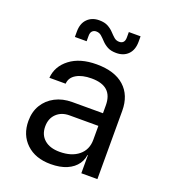

<svg xmlns="http://www.w3.org/2000/svg" viewBox="-143 -884 885 999"><g transform="rotate(20 300.0 -385.0)"><path d="M252 10Q167 10 117 -37.5Q67 -85 67 -162Q67 -213 90 -251Q113 -289 154 -310.5Q195 -332 248 -332H418V-375Q418 -429 389 -455.5Q360 -482 301 -482Q249 -482 217 -463Q185 -444 183 -410H93Q98 -475 153.5 -517.5Q209 -560 301 -560Q401 -560 454.5 -512Q508 -464 508 -378V0H419V-100H404L418 -120Q418 -80 398 -51Q378 -22 341 -6Q304 10 252 10ZM274 -66Q340 -66 379 -98Q418 -130 418 -185V-262H258Q214 -262 186.5 -235.5Q159 -209 159 -165Q159 -119 189.5 -92.5Q220 -66 274 -66ZM375 -650Q345 -650 326 -660.5Q307 -671 294 -685Q281 -699 269 -709.5Q257 -720 240 -720Q227 -720 218.5 -711.5Q210 -703 210 -685V-655H145V-685Q145 -730 170 -755Q195 -780 235 -780Q265 -780 284 -769.5Q303 -759 316 -745Q329 -731 341 -720.5Q353 -710 370 -710Q384 -710 392 -718.5Q400 -727 400 -745V-775H465V-745Q465 -700 440.5 -675Q416 -650 375 -650Z"/></g></svg>

Font: JetBrains Mono
Style: Regular
Weight: 400
Monospace: yes
Designer: Philipp Nurullin, Konstantin Bulenkov
Foundry: JetBrains
Version: Version 2.305